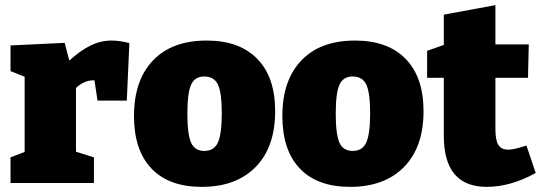

<svg xmlns="http://www.w3.org/2000/svg" viewBox="-20 -713 2113 748"><path d="M484 -545 474 -321H360L348 -400H341Q325 -400 307.5 -392Q290 -384 276 -370V-122L346 -100V0H21V-100L76 -121V-414L21 -436V-536L232 -546L250 -477Q293 -516 332.5 -535.5Q372 -555 415 -555Q447 -555 484 -545Z M1052 -280Q1052 -140 976 -62.5Q900 15 766 15Q638 15 570 -56.5Q502 -128 502 -261Q502 -400 576 -477.5Q650 -555 785 -555Q913 -555 982.5 -483.5Q1052 -412 1052 -280ZM710 -270Q710 -189 724.5 -157Q739 -125 776 -125Q814 -125 829 -158Q844 -191 844 -272Q844 -352 829 -383.5Q814 -415 776 -415Q739 -415 724.5 -383Q710 -351 710 -270Z M1630 -280Q1630 -140 1554 -62.5Q1478 15 1344 15Q1216 15 1148 -56.5Q1080 -128 1080 -261Q1080 -400 1154 -477.5Q1228 -555 1363 -555Q1491 -555 1560.5 -483.5Q1630 -412 1630 -280ZM1288 -270Q1288 -189 1302.5 -157Q1317 -125 1354 -125Q1392 -125 1407 -158Q1422 -191 1422 -272Q1422 -352 1407 -383.5Q1392 -415 1354 -415Q1317 -415 1302.5 -383Q1288 -351 1288 -270Z M2067 -39Q1969 15 1876 15Q1709 15 1709 -184V-410H1644V-515L1709 -538V-656L1910 -693V-540H2040L2037 -410H1910V-211Q1910 -167 1921.5 -148.5Q1933 -130 1960 -130Q1983 -130 2031 -146Z"/></svg>

Font: Bitter Pro Black
Style: Regular
Weight: 900
Designer: Sol Matas, and Bitter project Authors
Foundry: Sol Matas
Version: Version 1.010